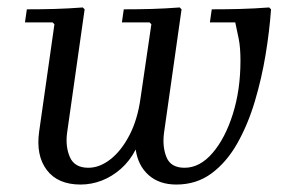

<svg xmlns="http://www.w3.org/2000/svg" viewBox="-20 -485 788 515"><path d="M702 -465 707 -460Q703 -403 692.5 -339Q682 -275 663.5 -213Q645 -151 616.5 -100.5Q588 -50 547.5 -20Q507 10 453 10Q407 10 378.5 -15.5Q350 -41 344 -84Q328 -53 304 -32Q280 -11 252.5 -0.5Q225 10 196 10Q135 10 105.5 -29Q76 -68 85 -132L126 -420L121 -425H47L52 -460Q91 -460 126.5 -461Q162 -462 202 -465L207 -460L160 -129Q155 -92 167.5 -63.5Q180 -35 217 -35Q247 -35 276 -57.5Q305 -80 327 -122Q349 -164 357 -222L386 -420L381 -425H307L312 -460Q351 -460 386.5 -461Q422 -462 462 -465L467 -460L420 -129Q415 -92 426.5 -63.5Q438 -35 475 -35Q516 -35 550 -74.5Q584 -114 604.5 -179Q625 -244 625 -322Q625 -357 620.5 -380Q616 -403 611 -425H543L548 -460Q587 -460 624.5 -461Q662 -462 702 -465Z"/></svg>

Font: Brygada 1918
Style: Italic
Weight: 400
Italic angle: -8°
Designer: Mateusz Machalski | Borys Kosmynka | Przemek Hoffer
Foundry: NIEPODLEGLA 2018
Version: Version 3.006